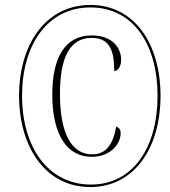

<svg xmlns="http://www.w3.org/2000/svg" viewBox="-20 -745 688 775"><path d="M344 10C523 10 628 -149 628 -358C628 -565 525 -725 345 -725C164 -725 57 -565 57 -358C57 -154 162 10 344 10ZM347 0C175 0 69 -150 69 -359C69 -564 172 -715 345 -715C517 -715 616 -567 616 -358C616 -150 517 0 347 0ZM350 -112C427 -112 467 -165 467 -207C467 -221 463 -228 449 -234C437 -165 410 -122 352 -122C271 -122 222 -202 222 -366C222 -512 261 -592 350 -592C426 -592 441 -536 441 -458C454 -458 469 -474 469 -504C469 -551 434 -602 351 -602C242 -602 191 -513 191 -363C191 -199 252 -112 350 -112Z"/></svg>

Font: Noto Serif Display ExtraCondensed ExtraLight
Style: Italic
Weight: 200
Width: 2
Italic angle: -12°
Designer: Monotype Design Team
Foundry: Monotype Imaging Inc.
Version: Version 2.009